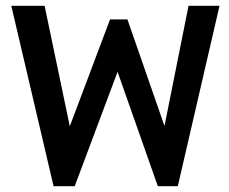

<svg xmlns="http://www.w3.org/2000/svg" viewBox="-20 -643 790 663"><path d="M165 0 19 -623H134L221 -207L360 -576H420L548 -208L631 -623H738L594 0H525L386 -395L238 0Z"/></svg>

Font: Inconsolata ExtraExpanded
Style: Bold
Weight: 700
Width: 8
Monospace: yes
Designer: Raph Levien, Cyreal, Brenton Simpson
Foundry: Raph Levien, Cyreal, Google
Version: Version 3.100; ttfautohint (v1.8.4.7-5d5b)